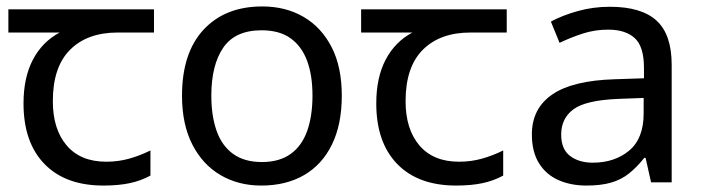

<svg xmlns="http://www.w3.org/2000/svg" viewBox="-20 -566 2186 596"><path d="M301 10Q183 10 118 -57Q53 -124 53 -245Q53 -325 82 -380.5Q111 -436 165 -465H6V-537H458V-465H345Q251 -465 197.5 -411.5Q144 -358 144 -252Q144 -165 187 -114.5Q230 -64 310 -64Q347 -64 381 -73.5Q415 -83 447 -99V-21Q418 -5 383 2.5Q348 10 301 10Z M1041 -269Q1041 -180 1010.5 -117.5Q980 -55 924 -22.5Q868 10 791 10Q720 10 664.5 -22.5Q609 -55 577 -117.5Q545 -180 545 -269Q545 -402 612 -474Q679 -546 794 -546Q867 -546 922.5 -513.5Q978 -481 1009.5 -419.5Q1041 -358 1041 -269ZM636 -269Q636 -206 652.5 -159.5Q669 -113 704 -88Q739 -63 793 -63Q847 -63 882 -88Q917 -113 933.5 -159.5Q950 -206 950 -269Q950 -333 933 -378Q916 -423 881.5 -447.5Q847 -472 792 -472Q710 -472 673 -418Q636 -364 636 -269Z M1396 10Q1278 10 1213 -57Q1148 -124 1148 -245Q1148 -325 1177 -380.5Q1206 -436 1260 -465H1101V-537H1553V-465H1440Q1346 -465 1292.5 -411.5Q1239 -358 1239 -252Q1239 -165 1282 -114.5Q1325 -64 1405 -64Q1442 -64 1476 -73.5Q1510 -83 1542 -99V-21Q1513 -5 1478 2.5Q1443 10 1396 10Z M1873 -545Q1971 -545 2018 -502Q2065 -459 2065 -365V0H2001L1984 -76H1980Q1957 -47 1932.5 -27.5Q1908 -8 1876.5 1Q1845 10 1800 10Q1752 10 1713.5 -7Q1675 -24 1653 -59.5Q1631 -95 1631 -149Q1631 -229 1694 -272.5Q1757 -316 1888 -320L1979 -323V-355Q1979 -422 1950 -448Q1921 -474 1868 -474Q1826 -474 1788 -461.5Q1750 -449 1717 -433L1690 -499Q1725 -518 1773 -531.5Q1821 -545 1873 -545ZM1899 -259Q1799 -255 1760.5 -227Q1722 -199 1722 -148Q1722 -103 1749.5 -82Q1777 -61 1820 -61Q1888 -61 1933 -98.5Q1978 -136 1978 -214V-262Z"/></svg>

Font: malayalam115
Style: Regular
Weight: 400
Designer: Jelle Bosma - Monotype Design Team
Foundry: Monotype Imaging Inc.
Version: Version 2.103